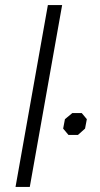

<svg xmlns="http://www.w3.org/2000/svg" viewBox="-20 -734 394 754"><path d="M168 -714H224L97 0H41ZM228 -229 235 -266 264 -290H301L321 -266L314 -229L286 -204H249Z"/></svg>

Font: Chakra Petch Light
Style: Italic
Weight: 300
Italic angle: -10°
Designer: Katatrad Aksorn Co.,Ltd.
Foundry: Cadson Demak Co.,Ltd.
Version: Version 1.000; ttfautohint (v1.6)